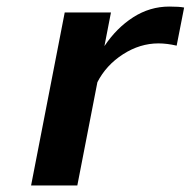

<svg xmlns="http://www.w3.org/2000/svg" viewBox="-20 -568 584 588"><path d="M521 -428.2Q491.2 -435.1 465.3 -435.1Q408.7 -435.1 356.9 -401.9Q305.2 -368.7 278.3 -316.4L216.8 0H75.2L178.2 -529.8H319.8L299.8 -426.8Q336.9 -482.4 387.9 -515.1Q439 -547.9 498.5 -547.9Q529.3 -547.9 543.9 -544.9Z"/></svg>

Font: Aurulent Sans
Style: BoldItalic
Weight: 700
Italic angle: -11°
Version: Version 2007.05.04